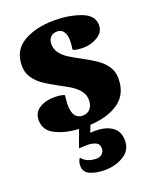

<svg xmlns="http://www.w3.org/2000/svg" viewBox="-146 -614 775 957"><g transform="rotate(-20 241.5 -136.0)"><path d="M323 -304Q369 -279 396 -260.5Q423 -242 442.5 -214.5Q462 -187 462 -149Q462 -66 404 -25Q346 16 252 21L237 58L262 57Q319 57 353 80.5Q387 104 387 154Q387 204 343.5 231Q300 258 241 258Q200 258 167 244.5Q134 231 134 197Q134 172 146 157Q172 190 225 190Q241 190 253 179Q265 168 265 151Q265 127 246.5 118.5Q228 110 198 110Q184 110 158 112L191 21Q118 17 67.5 -9Q17 -35 17 -88Q17 -129 49.5 -149.5Q82 -170 130 -170Q143 -170 159.5 -168Q176 -166 183 -161Q179 -129 179 -111Q179 -35 232 -35Q258 -35 272.5 -52.5Q287 -70 287 -98Q287 -125 271.5 -145.5Q256 -166 233 -181Q210 -196 170 -217Q124 -242 97 -260.5Q70 -279 50.5 -306.5Q31 -334 31 -372Q31 -454 96.5 -492Q162 -530 261 -530Q337 -530 399.5 -507Q462 -484 462 -432Q462 -395 427.5 -373.5Q393 -352 349 -352Q336 -352 319.5 -354Q303 -356 296 -361Q298 -372 299 -386Q300 -400 300 -411Q300 -438 288.5 -455.5Q277 -473 254 -473Q232 -473 219 -459.5Q206 -446 206 -423Q206 -396 221.5 -375.5Q237 -355 260 -340Q283 -325 323 -304Z"/></g></svg>

Font: Sansita ExtraBold
Style: Regular
Weight: 800
Designer: Pablo Cosgaya
Foundry: Omnibus-Type
Version: Version 1.006